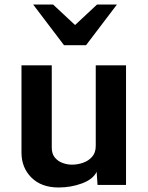

<svg xmlns="http://www.w3.org/2000/svg" viewBox="-20 -811 651 842"><path d="M236.8 11.2Q161.6 11.2 117.9 -32.2Q74.2 -75.7 74.2 -142.1V-524.4H207V-163.6Q207 -136.2 220.7 -119.9Q234.4 -103.5 254.9 -96.2Q275.4 -88.9 295.9 -88.9Q320.3 -88.9 344.2 -97.2Q368.2 -105.5 384 -123.5Q399.9 -141.6 399.9 -170.9V-524.4H532.7V0H407.7L403.8 -57.6Q388.2 -24.9 339.8 -6.8Q291.5 11.2 236.8 11.2ZM260.7 -612.8 125.5 -791H212.9L309.1 -701.2L405.3 -791H492.7L357.4 -612.8Z"/></svg>

Font: Monda
Style: Bold
Weight: 700
Designer: Vernon Adams
Foundry: Vernon Adams
Version: Version 2.100; ttfautohint (v1.8.3)